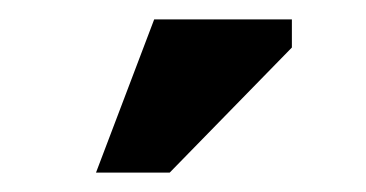

<svg xmlns="http://www.w3.org/2000/svg" viewBox="-20 -749 377 198"><path d="M139 -729H281V-700L155 -571H79Z"/></svg>

Font: PT Sans Caption
Style: Bold
Weight: 700
Designer: A.Korolkova, O.Umpeleva, V.Yefimov
Foundry: ParaType Ltd
Version: Version 2.003W OFL